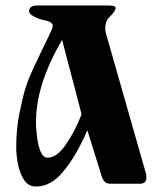

<svg xmlns="http://www.w3.org/2000/svg" viewBox="-20 -669 573 699"><path d="M512 -35Q513 -29 513 -23Q513 0 489 0H384Q368 0 361 -7.5Q354 -15 350 -28L298 -195Q277 -146 254.5 -108Q232 -70 209 -43Q165 10 111 10Q83 10 67.5 -14Q52 -38 45.5 -71Q39 -104 39 -132Q39 -200 51 -258Q57 -287 63.5 -314.5Q70 -342 79 -367Q87 -389 102 -421.5Q117 -454 131.5 -484Q146 -514 154 -530Q162 -547 167 -558Q172 -569 172 -575Q172 -590 139 -596Q131 -597 118.5 -602Q106 -607 96 -613.5Q86 -620 86 -628Q86 -649 116 -649H375Q401 -649 401 -640Q401 -629 376 -604Q363 -591 363 -565Q363 -557 365 -550ZM111 -225Q111 -209 113 -186.5Q115 -164 119.5 -143.5Q124 -123 132 -109Q140 -95 153 -95Q187 -95 219 -142Q236 -166 250.5 -194Q265 -222 277 -253L206 -524Q111 -361 111 -225Z"/></svg>

Font: Shafarik
Style: Regular
Weight: 400
Version: Version 1.001; ttfautohint (v1.8.4.7-5d5b)